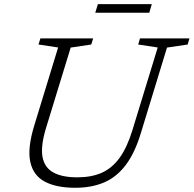

<svg xmlns="http://www.w3.org/2000/svg" viewBox="-20 -880 918 910"><path d="M198.5 -274.5Q172.5 -189.5 181.2 -138Q190 -86.5 232 -63Q274 -39.5 346.5 -39.5Q413.5 -39.5 462.5 -61.2Q511.5 -83 547.2 -132.5Q583 -182 608.5 -266L727.5 -655L635 -669L643.5 -698H878L869.5 -669L771.5 -654.5L648 -250.5Q619.5 -155.5 576.2 -98.2Q533 -41 473.8 -15.5Q414.5 10 336.5 10Q247.5 10 192.5 -19Q137.5 -48 123.5 -113Q109.5 -178 142.5 -285.5L255.5 -655L162.5 -669L171.5 -698H421.5L412.5 -669L315 -654.5ZM431.5 -819.5 444 -860.5H699.5L687.5 -819.5Z"/></svg>

Font: Newsreader 9pt Light
Style: Italic
Weight: 300
Italic angle: -17°
Designer: Hugues Gentile
Foundry: Production Type
Version: Version 1.003